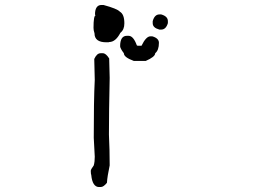

<svg xmlns="http://www.w3.org/2000/svg" viewBox="-20 -807 1040 772"><path d="M407 -637C415 -637 419 -637 419 -638C436 -638 451 -650 464 -675C475 -684 480 -696 480 -713C480 -738 474 -753 462 -760C455 -768 433 -777 396 -787H388C371 -787 362 -774 362 -749L364 -745C359 -744 356 -728 356 -695C356 -689 357 -682 360 -673C360 -649 376 -637 407 -637ZM628 -688C641 -688 650 -697 655 -714V-722C655 -735 646 -744 628 -749H621C608 -749 599 -740 594 -722V-714C594 -701 603 -693 621 -688ZM566 -562C591 -573 604 -583 604 -593C614 -601 619 -615 619 -635C619 -647 610 -656 592 -661H585C573 -661 561 -648 549 -623H533L530 -625C521 -650 510 -663 497 -663H490C472 -663 463 -649 463 -621C463 -616 468 -606 478 -593C478 -582 491 -572 518 -562ZM385 -55C393 -55 401 -61 410 -72C411 -90 415 -113 421 -142C421 -184 420 -225 418 -266C418 -327 419 -403 421 -494L419 -572C410 -586 402 -593 393 -593H385C374 -593 366 -585 359 -570L361 -486C358 -428 357 -350 357 -253L361 -177C361 -164 360 -153 357 -142C349 -131 345 -124 345 -120C345 -111 346 -105 347 -103C350 -71 361 -55 378 -55Z"/></svg>

Font: linja lipamanka normal
Style: Regular
Weight: 400
Version: Version 1.000;February 20, 2023;FontCreator 14.0.0.2901 64-b